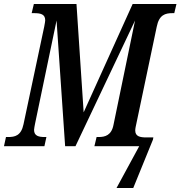

<svg xmlns="http://www.w3.org/2000/svg" viewBox="-38 -734 906 964"><path d="M547 210H631L730 -33L732 -44H697C665 -44 641 -49 641 -79C641 -88 644 -102 647 -115L749 -600C761 -660 792 -668 828 -668H837L848 -714H628L382 -170L346 -714H132L121 -668H132C166 -668 189 -663 189 -632C189 -626 187 -617 184 -600L80 -110C68 -52 36 -46 3 -46H-8L-18 0H185L195 -46H187C157 -46 133 -51 133 -82C133 -88 136 -102 138 -113L246 -631L289 0H341L640 -631L532 -108C522 -54 489 -46 457 -46H447L436 0H661Z"/></svg>

Font: Noto Serif Condensed Semi
Style: Italic
Weight: 600
Width: 3
Italic angle: -12°
Designer: Monotype Design Team
Foundry: Monotype Imaging Inc.
Version: Version 1.901